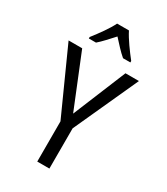

<svg xmlns="http://www.w3.org/2000/svg" viewBox="-228 -1041 986 1137"><g transform="rotate(30 265.0 -472.0)"><path d="M123 -794V-784H172C199 -807 232 -844 264 -879C296 -844 327 -809 357 -784H407V-794C373 -837 327 -899 305 -944H224C203 -900 159 -840 123 -794ZM223 0H306V-275L506 -714H414L265 -352L118 -714H25L223 -275Z"/></g></svg>

Font: Noto Sans Mono Condensed
Style: Regular
Weight: 400
Width: 3
Designer: Monotype Design Team
Foundry: Monotype Imaging Inc.
Version: Version 2.014